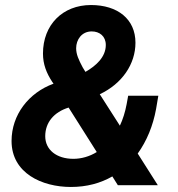

<svg xmlns="http://www.w3.org/2000/svg" viewBox="-20 -738 707 764"><path d="M188 -412 193 -405C94 -369 26 -281 26 -177C26 -49 147 6 262 6C325 6 380 -9 427 -36L449 -1H608L528 -127C564 -177 589 -238 601 -304L610 -357H490L484 -324C478 -292 469 -263 457 -238L377 -363C466 -405 519 -483 519 -568C519 -662 448 -718 342 -718C229 -718 151 -639 151 -525C151 -482 165 -447 188 -412ZM160 -196C160 -251 195 -292 253 -310L365 -133C336 -115 303 -106 272 -106C205 -106 160 -142 160 -196ZM283 -546C283 -580 305 -613 345 -613C376 -613 401 -594 401 -559C401 -511 362 -476 320 -452L309 -470C293 -500 283 -522 283 -546Z"/></svg>

Font: Fixel Text 20240404
Style: Bold Italic
Weight: 700
Width: 4
Italic angle: -10°
Designer: AlfaBravo + MacPaw
Foundry: Kyrylo Tkachov, Marchela Mozhyna, Serhii Makarenko, Maria Weinstein, Zakhar Kryvoshyya
Version: Version 1.211;Glyphs 3.2 (3225)